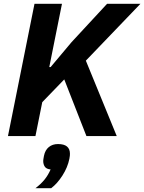

<svg xmlns="http://www.w3.org/2000/svg" viewBox="-20 -718 761 1013"><path d="M436 0 319 -299 203 -179 167 0H22L162 -698H307L266 -494L240 -364H247L357 -495L545 -698H721L433 -398L596 0ZM286 42Q318 42 333.5 55Q349 68 349 93Q349 99 348.5 104Q348 109 346 120Q337 165 309.5 208Q282 251 250 275H167Q196 253 215 229.5Q234 206 247 176Q225 174 216.5 161.5Q208 149 208 131Q208 127 209 121Q210 115 212 104Q218 74 237.5 58Q257 42 286 42Z"/></svg>

Font: IBM Plex Sans
Style: Bold Italic
Weight: 700
Italic angle: -11.31°
Designer: Mike Abbink, Paul van der Laan, Pieter van Rosmalen
Foundry: Bold Monday
Version: Version 3.201